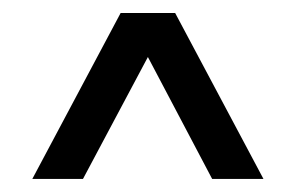

<svg xmlns="http://www.w3.org/2000/svg" viewBox="-20 -749 456 296"><path d="M29.8 -473.1 166 -729H250L386.2 -473.1H307.1L208 -661.1L107.9 -473.1Z"/></svg>

Font: Lumene Sans
Style: Regular
Weight: 400
Designer: Deni Anggara
Version: Version 1.003;Glyphs 3.1.2 (3151)